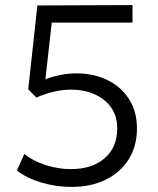

<svg xmlns="http://www.w3.org/2000/svg" viewBox="-20 -720 620 755"><path d="M262 15Q199.5 15 141.5 -2.5Q83.5 -20 46.5 -49.5L75.5 -114.5Q110.5 -86.5 160 -70.8Q209.5 -55 258 -55Q342.5 -55 391.8 -98Q441 -141 441 -216Q441 -263 417.2 -297Q393.5 -331 352.2 -349.2Q311 -367.5 259.5 -367.5Q194.5 -367.5 123 -336.5L91 -369L127 -698.5L501 -700V-631H183.5L158.5 -408.5Q222 -431.5 280.5 -431.5Q347.5 -431.5 401.2 -405.8Q455 -380 486.8 -331.2Q518.5 -282.5 518.5 -214.5Q518.5 -145 485.8 -93.2Q453 -41.5 395.2 -13.2Q337.5 15 262 15Z"/></svg>

Font: Geologica ExtraLight
Style: Regular
Weight: 200
Designer: Sindre Bremnes, Frode Helland
Foundry: Monokrom Skriftforlag AS
Version: Version 1.010; ttfautohint (v1.8.4.7-5d5b);gftools[0.9.28]